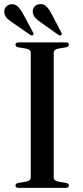

<svg xmlns="http://www.w3.org/2000/svg" viewBox="-28 -904 398 924"><path d="M230.5 -50.5Q230.5 -34 252 -30L291 -23.5Q303.5 -20.5 303.5 -11Q303.5 0 288.5 0H62Q46.5 0 46.5 -11Q46.5 -20.5 59 -23.5L98.5 -30Q120 -34 120 -50.5V-649.5Q120 -666 98.5 -670L59 -676.5Q46.5 -679.5 46.5 -689Q46.5 -700 62 -700H288.5Q303.5 -700 303.5 -689Q303.5 -679.5 291 -676.5L252 -670Q230.5 -666 230.5 -649.5ZM220.5 -836.5 266.5 -749Q271.5 -739.5 267 -735.5Q261.5 -731 252.5 -736.5L171.5 -794Q154.5 -805 142.8 -817.2Q131 -829.5 129.5 -846.5Q128.5 -861 138 -872Q147.5 -883 163.5 -884Q182 -886 195.2 -872.8Q208.5 -859.5 220.5 -836.5ZM83.5 -836.5 130.5 -749Q135.5 -740 131.5 -735.5Q126 -731 117 -736.5L35.5 -793Q18 -803.5 6.2 -815.5Q-5.5 -827.5 -7.5 -844.5Q-9 -859.5 0.5 -870.5Q10 -881.5 25.5 -883.5Q44 -885.5 57.5 -872.5Q71 -859.5 83.5 -836.5Z"/></svg>

Font: Fraunces 72pt S000
Style: Regular
Weight: 400
Version: Version 1.000; ttfautohint (v1.8.3)